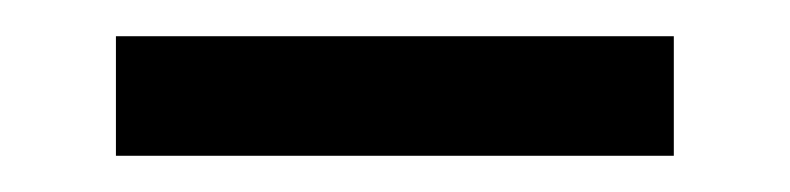

<svg xmlns="http://www.w3.org/2000/svg" viewBox="-20 -670 436 106"><path d="M44 -584V-650H352V-584Z"/></svg>

Font: Platypi Light
Style: Regular
Weight: 300
Designer: David Sargent
Foundry: Bolt Cutter Type
Version: Version 1.200